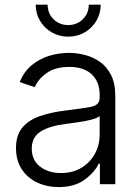

<svg xmlns="http://www.w3.org/2000/svg" viewBox="-20 -776 589 809"><path d="M227.1 12.2Q177.2 12.2 136.5 -7.1Q95.7 -26.4 71.5 -63Q47.4 -99.6 47.4 -152.8Q47.4 -206.5 74.2 -238.5Q101.1 -270.5 148.4 -286.9Q195.8 -303.2 257.3 -310.5Q325.2 -318.8 362.5 -325.7Q399.9 -332.5 399.9 -363.8V-376.5Q399.9 -431.2 366.7 -462.6Q333.5 -494.1 272 -494.1Q213.4 -494.1 177 -468.5Q140.6 -442.9 126.5 -408.7L63 -430.2Q81.1 -474.6 113.8 -501.5Q146.5 -528.3 187.3 -540.8Q228 -553.2 270.5 -553.2Q302.7 -553.2 336.9 -544.7Q371.1 -536.1 400.4 -515.9Q429.7 -495.6 447.8 -460.2Q465.8 -424.8 465.8 -370.6V0H400.9V-86.4H396Q377.9 -48.8 335.7 -18.3Q293.5 12.2 227.1 12.2ZM236.8 -46.9Q286.6 -46.9 323.2 -69.1Q359.9 -91.3 379.9 -128.2Q399.9 -165 399.9 -209.5V-287.1Q390.6 -278.3 364.7 -271.7Q338.9 -265.1 309.1 -261Q279.3 -256.8 257.8 -253.9Q189 -245.6 151.4 -221.9Q113.8 -198.2 113.8 -149.9Q113.8 -101.1 148.9 -74Q184.1 -46.9 236.8 -46.9ZM267.6 -621.6Q229 -621.6 198 -639.6Q167 -657.7 148.7 -688.2Q130.4 -718.8 130.4 -756.3H180.7Q180.7 -719.7 205.6 -695.1Q230.5 -670.4 267.6 -670.4Q304.2 -670.4 329.1 -695.1Q354 -719.7 354 -756.3H404.3Q404.3 -719.2 386.2 -688.5Q368.2 -657.7 336.9 -639.6Q305.7 -621.6 267.6 -621.6Z"/></svg>

Font: Inter Light
Style: Regular
Weight: 300
Designer: Rasmus Andersson
Foundry: rsms
Version: Version 4.000;git-a52131595